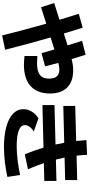

<svg xmlns="http://www.w3.org/2000/svg" viewBox="493 -1320 888 1915"><g transform="rotate(90 937.5 -363.0)"><path d="M539.1 -163.1V-291Q575.7 -288.1 606.4 -288.1Q663.1 -288.1 697.8 -300.5Q732.4 -313 748.5 -339.4Q764.6 -365.7 764.6 -409.2Q764.6 -510.7 673.8 -510.7Q648.9 -510.7 607.9 -500Q624 -440.9 642.6 -368.2L510.7 -333L478.5 -445.3L473.6 -460.9L354 -423.3Q422.4 -187 476.6 30.3L334 60.5Q279.3 -160.2 216.8 -379.9L52.7 -328.1L10.7 -459L177.7 -511.7Q149.4 -606 118.2 -704.1L256.8 -743.2Q288.1 -645.5 314.9 -555.2L433.1 -592.3L387.7 -737.3L526.4 -772.5Q545.9 -711.9 569.8 -632.8Q603 -641.1 629.9 -644.8Q656.7 -648.4 682.6 -648.4Q793.5 -648.4 853.3 -588.4Q913.1 -528.3 913.1 -417Q913.1 -291 839.4 -224.1Q765.6 -157.2 627 -157.2Q584.5 -157.2 539.1 -163.1Z M1069.3 -151.4Q1069.3 -195.3 1094 -236.1Q1118.7 -276.9 1161.1 -301.8L1291 -255.9Q1260.3 -235.4 1243.9 -211.7Q1227.5 -188 1228.5 -166Q1228.5 -126.5 1281.7 -105.7Q1335 -85 1436.5 -85Q1502 -85 1578.6 -94.2Q1655.3 -103.5 1725.6 -119.1L1745.1 7.8Q1672.9 23.9 1596.2 33Q1519.5 42 1447.3 42Q1331.5 42 1246.1 18.8Q1160.6 -4.4 1115 -48.1Q1069.3 -91.8 1069.3 -151.4ZM1028.3 -461.9 1421.9 -472.2Q1412.1 -516.6 1404.3 -559.1L1037.1 -549.8V-668.9L1386.7 -678.2Q1380.9 -730 1377.9 -780.3L1524.4 -787.1Q1527.3 -734.4 1533.2 -682.1L1776.4 -688.5V-568.4L1552.2 -562.5Q1559.1 -526.4 1571.8 -476.1L1785.2 -481.4V-360.4L1607.4 -356Q1634.3 -275.4 1668.9 -197.3L1519.5 -166Q1482.9 -252 1453.1 -352.1L1028.3 -341.8Z"/></g></svg>

Font: Pretendard JP ExtraBold
Style: Regular
Weight: 800
Designer: Base glyphs from Inter by Rasmus Andersson; Hangeul glyphs from Noto Sans CJK(Source Han Sans) by Jang Soo-young and Kan
Foundry: Kil Hyung-jin
Version: Version 1.309